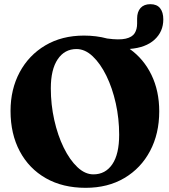

<svg xmlns="http://www.w3.org/2000/svg" viewBox="-20 -885 812 920"><path d="M382.5 -714.5Q441.5 -714.5 493.5 -700.5Q551.5 -692.5 582.5 -699.8Q613.5 -707 625.2 -725.8Q637 -744.5 637 -771.5V-795.5Q637 -828.5 653.5 -846.8Q670 -865 700.5 -865Q731.5 -865 747 -845.8Q762.5 -826.5 762.5 -792Q762.5 -733.5 720.5 -695Q678.5 -656.5 601.5 -650.5Q668.5 -603 705.8 -526Q743 -449 743 -351.5Q743 -244.5 699.2 -161.8Q655.5 -79 576.2 -32Q497 15 390.5 15Q280.5 15 199.8 -31Q119 -77 74.8 -160Q30.5 -243 30.5 -353.5Q30.5 -457 74.2 -538.8Q118 -620.5 197.2 -667.5Q276.5 -714.5 382.5 -714.5ZM551 -239.5Q551 -316.5 534.8 -389.8Q518.5 -463 489.8 -521.8Q461 -580.5 424.2 -615.2Q387.5 -650 346.5 -650Q289.5 -650 256.5 -601Q223.5 -552 223.5 -462Q223.5 -384 240 -310.2Q256.5 -236.5 285.2 -177.8Q314 -119 350.8 -84.2Q387.5 -49.5 427.5 -49.5Q485 -49.5 518 -97.8Q551 -146 551 -239.5Z"/></svg>

Font: Fraunces 72pt S050
Style: Bold
Weight: 700
Version: Version 1.000; ttfautohint (v1.8.3)